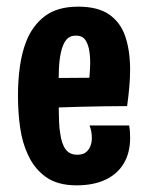

<svg xmlns="http://www.w3.org/2000/svg" viewBox="-20 -545 444 577"><path d="M210 12Q153 12 118 -13Q83 -38 64 -80Q47 -116 40.5 -161.5Q34 -207 34 -258Q34 -305 40 -346.5Q46 -388 59 -421Q78 -469 115.5 -497Q153 -525 215 -525Q274 -525 308 -501.5Q342 -478 356.5 -435.5Q371 -393 371 -335Q371 -310 368.5 -282.5Q366 -255 362 -226L248 -302Q249 -317 250 -330.5Q251 -344 251 -357Q251 -381 247 -399Q243 -417 234.5 -427.5Q226 -438 208 -438Q189 -438 178.5 -424.5Q168 -411 163 -387Q158 -365 157 -335.5Q156 -306 156 -271Q156 -246 156.5 -223Q157 -200 157.5 -180Q158 -160 161 -144Q165 -113 177 -96.5Q189 -80 212 -80Q228 -80 237 -86.5Q246 -93 251 -104.5Q256 -116 256 -130Q256 -139 254.5 -148.5Q253 -158 249 -168H368Q370 -158 370.5 -148.5Q371 -139 371 -130Q371 -86 352 -54Q333 -22 297 -5Q261 12 210 12ZM69 -218 65 -310 339 -312 362 -226Q362 -226 342 -226Q322 -226 289 -225.5Q256 -225 216.5 -224Q177 -223 138 -221.5Q99 -220 69 -218Z"/></svg>

Font: Truculenta ExtraBold
Style: Regular
Weight: 800
Version: Version 1.002